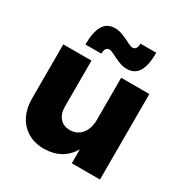

<svg xmlns="http://www.w3.org/2000/svg" viewBox="-175 -902 1014 1052"><g transform="rotate(30 332.0 -376.0)"><path d="M286.1 -643.1Q257.8 -643.1 257.8 -601.1H157.2Q157.2 -679.2 180.4 -719.5Q203.6 -759.8 254.9 -759.8Q280.3 -759.8 307.6 -748.5Q335 -737.3 356 -726.1Q377 -714.8 387.2 -714.8Q416 -714.8 416 -755.9H516.1Q516.1 -677.7 492.9 -637.9Q469.7 -598.1 418.9 -598.1Q393.1 -598.1 366 -609.4Q338.9 -620.6 317.9 -631.8Q296.9 -643.1 286.1 -643.1ZM418 -541H596.2V0H418V-87.9Q362.3 6.3 245.1 7.8Q157.2 7.8 104.5 -48.6Q51.8 -105 51.8 -199.2V-541H230V-250Q230 -204.6 253.4 -178.2Q276.9 -151.9 316.9 -151.9Q363.3 -152.3 390.6 -186.3Q418 -220.2 418 -273.9Z"/></g></svg>

Font: Montserrat-Arabic
Style: Bold
Weight: 700
Designer: Mohamed Gaber
Foundry: Kief Type Foundry
Version: Version 5.008;PS 005.008;hotconv 1.0.88;makeotf.lib2.5.64775